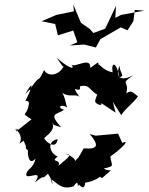

<svg xmlns="http://www.w3.org/2000/svg" viewBox="-20 -809 658 849"><path d="M217 -257 250 -246C194 -311 228 -300 263 -323C226 -337 257 -350 277 -333C269 -352 270 -394 235 -422C271 -365 312 -400 332 -380C281 -450 342 -386 333 -427C380 -440 377 -402 420 -386C435 -405 415 -419 401 -365C395 -353 434 -334 428 -353L491 -311L479 -359L516 -300C536 -331 574 -358 590 -383C562 -404 562 -411 538 -396C555 -456 505 -431 569 -476C496 -439 495 -487 508 -518C512 -480 534 -476 508 -467C496 -535 470 -540 478 -489C411 -504 419 -556 402 -495C429 -555 412 -529 379 -509C382 -560 314 -509 295 -523C311 -509 301 -492 230 -554C277 -489 250 -524 261 -515C242 -477 194 -466 175 -499C141 -430 163 -490 115 -417C121 -426 126 -453 91 -392C129 -434 113 -406 92 -362C116 -369 105 -335 108 -352C100 -286 65 -319 119 -281L59 -234C49 -259 59 -203 48 -240C105 -189 36 -153 84 -187C108 -140 81 -165 104 -143C101 -135 106 -71 137 -108C128 -62 101 -66 96 -38C93 -10 178 -67 134 -2C192 -49 154 -4 192 -41C221 5 214 18 204 -16C229 -8 246 34 305 15C335 -27 317 34 329 7C353 34 355 9 357 -1C393 -7 416 -21 431 -34C395 -47 417 -31 431 -21C493 -78 469 -43 439 -64C492 -75 472 -76 468 -117C530 -161 553 -193 521 -177L502 -218L403 -209L377 -216C420 -165 413 -148 350 -153C333 -119 321 -107 330 -116C286 -76 348 -98 271 -129C301 -125 284 -114 238 -76C253 -109 198 -88 235 -117C200 -131 184 -183 235 -194C228 -140 174 -189 176 -199C231 -244 218 -257 195 -297ZM377 -681 338 -708 304 -789 307 -759 229 -743 164 -715 224 -703 236 -653 304 -674 322 -622 289 -608 353 -612 404 -599 424 -636 514 -688 544 -675 570 -716 576 -765 618 -762 515 -743 490 -730 493 -783 445 -682 393 -663Z"/></svg>

Font: Asimov Aggro
Style: It
Weight: 500
Designer: Google
Version: Version 2.000980; 2014